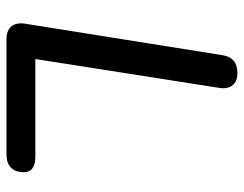

<svg xmlns="http://www.w3.org/2000/svg" viewBox="-100 -652 752 592"><g transform="rotate(90 276.0 -356.0)"><path d="M101 0Q74 0 61.5 -15Q49 -30 53 -57L150 -665Q157 -712 205 -712Q231 -712 243 -697Q255 -682 251 -656L162 -89H463Q511 -89 511 -53Q511 -27 496.5 -13.5Q482 0 458 0Z"/></g></svg>

Font: Nunito SemiBold
Style: Italic
Weight: 600
Italic angle: -9°
Designer: Vernon Adams
Foundry: Vernon Adams
Version: Version 3.601; ttfautohint (v1.8.2.53-6de2)